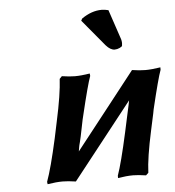

<svg xmlns="http://www.w3.org/2000/svg" viewBox="-51 -742 725 796"><g transform="rotate(-5 311.5 -344.5)"><path d="M175.8 -251Q199.7 -360.4 203.1 -424.8L212.9 -435.1Q244.6 -430.2 267.1 -430.2Q293 -430.2 329.1 -436L330.1 -425.8Q317.4 -392.1 287.1 -265.1Q286.6 -262.7 285.2 -257.1Q283.7 -251.5 283.2 -249L269 -179.2Q266.1 -166 263.7 -156.5Q261.2 -147 260.5 -144.3Q259.8 -141.6 258.8 -135.7Q257.8 -129.9 255.9 -118.2Q300.3 -174.3 384.3 -281.5Q468.3 -388.7 504.9 -435.1Q536.6 -430.2 560.1 -430.2Q585.9 -430.2 623 -436V-425.8Q610.4 -392.1 580.1 -265.1Q580.1 -263.7 577.1 -249L562 -179.2Q537.6 -67.4 535.2 -4.9L524.9 4.9Q491.7 0 471.2 0Q444.3 0 408.2 5.9V-3.9Q426.3 -54.7 454.1 -181.2L469.2 -251Q481 -303.7 481.9 -311Q441.4 -258.8 358.4 -154.3Q275.4 -49.8 232.9 4.9Q199.7 0 178.2 0Q151.4 0 115.2 5.9L113.8 -3.9Q133.8 -58.1 161.1 -181.2ZM429.2 -690.9 471.2 -565.9Q475.1 -551.3 472.2 -540H473.1Q472.2 -535.6 461.9 -530.8Q451.7 -525.9 440.9 -525.9Q423.3 -525.9 404.8 -546.9L313 -657.2L317.9 -666Q359.4 -694.8 400.9 -694.8Q413.6 -694.8 429.2 -690.9Z"/></g></svg>

Font: Linear Smooth
Style: Bold Italic
Weight: 700
Designer: Philipp H. Poll, Flanker
Foundry: Philipp H. Poll, reworked by Flanker
Version: Version 1.061 | FøM Fix